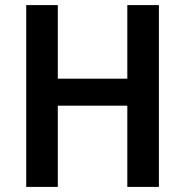

<svg xmlns="http://www.w3.org/2000/svg" viewBox="-20 -734 727 754"><path d="M83 0V-714H207V-425H480V-714H604V0H480V-319H207V0Z"/></svg>

Font: Noto Sans SemiCondensed SemiBold
Style: Regular
Weight: 600
Width: 4
Designer: Monotype Design Team
Foundry: Monotype Imaging Inc.
Version: Version 2.013; ttfautohint (v1.8.4.7-5d5b)